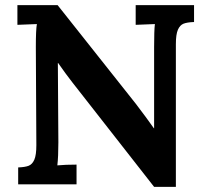

<svg xmlns="http://www.w3.org/2000/svg" viewBox="-20 -720 813 750"><path d="M667 -547V10H582L262 -399Q237 -431 207 -474H206L208 -164Q208 -108 204 -74Q236 -77 279 -77V0H51V-66Q78 -67 92 -72.5Q106 -78 114 -96Q122 -114 122 -153L120 -536Q120 -603 124 -626L48 -623V-700H205L511 -314Q553 -259 581 -219H582V-536Q582 -601 585 -626L510 -623V-700H738V-634Q711 -633 697 -627.5Q683 -622 675 -604Q667 -586 667 -547Z"/></svg>

Font: Sumana
Style: Bold
Weight: 700
Designer: Cyreal, Alexei Vanyashin (Devanagari), Olga Karpushina (Latin)
Foundry: Cyreal
Version: Version 1.015;PS 001.015;hotconv 1.0.70;makeotf.lib2.5.58329